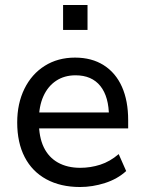

<svg xmlns="http://www.w3.org/2000/svg" viewBox="-20 -741 580 770"><path d="M301 9Q223 9 166 -22Q109 -53 79 -111Q49 -169 49 -250Q49 -326 78 -385Q107 -444 159.5 -477Q212 -510 281 -510Q348 -510 396 -479.5Q444 -449 469 -393Q494 -337 494 -259V-226H119V-290H433L417 -272Q417 -353 382.5 -396Q348 -439 283 -439Q238 -439 205 -417Q172 -395 154 -355Q136 -315 136 -260V-252Q136 -191 155.5 -150.5Q175 -110 212.5 -89Q250 -68 302 -68Q343 -68 382 -80.5Q421 -93 456 -123L486 -55Q451 -23 401 -7Q351 9 301 9ZM233 -621V-721H331V-621Z"/></svg>

Font: Nunitoga
Style: Medium
Weight: 500
Designer: Vernon Adams
Foundry: Vernon Adams
Version: Version 1.0